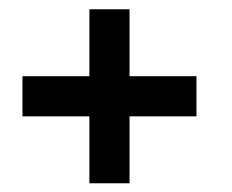

<svg xmlns="http://www.w3.org/2000/svg" viewBox="-20 -491 511 422"><path d="M176.5 -470.6H205.9V-441.2H176.5ZM205.9 -470.6H235.3V-441.2H205.9ZM235.3 -470.6H264.7V-441.2H235.3ZM235.3 -441.2H264.7V-411.8H235.3ZM235.3 -411.8H264.7V-382.4H235.3ZM235.3 -382.4H264.7V-352.9H235.3ZM235.3 -352.9H264.7V-323.5H235.3ZM235.3 -323.5H264.7V-294.1H235.3ZM235.3 -294.1H264.7V-264.7H235.3ZM235.3 -264.7H264.7V-235.3H235.3ZM235.3 -235.3H264.7V-205.9H235.3ZM235.3 -205.9H264.7V-176.5H235.3ZM235.3 -176.5H264.7V-147.1H235.3ZM235.3 -147.1H264.7V-117.6H235.3ZM235.3 -117.6H264.7V-88.2H235.3ZM205.9 -117.6H235.3V-88.2H205.9ZM176.5 -117.6H205.9V-88.2H176.5ZM176.5 -147.1H205.9V-117.6H176.5ZM176.5 -176.5H205.9V-147.1H176.5ZM176.5 -205.9H205.9V-176.5H176.5ZM176.5 -235.3H205.9V-205.9H176.5ZM176.5 -264.7H205.9V-235.3H176.5ZM176.5 -294.1H205.9V-264.7H176.5ZM176.5 -323.5H205.9V-294.1H176.5ZM176.5 -352.9H205.9V-323.5H176.5ZM176.5 -382.4H205.9V-352.9H176.5ZM176.5 -411.8H205.9V-382.4H176.5ZM176.5 -441.2H205.9V-411.8H176.5ZM205.9 -441.2H235.3V-411.8H205.9ZM205.9 -411.8H235.3V-382.4H205.9ZM205.9 -382.4H235.3V-352.9H205.9ZM205.9 -352.9H235.3V-323.5H205.9ZM205.9 -323.5H235.3V-294.1H205.9ZM205.9 -294.1H235.3V-264.7H205.9ZM205.9 -264.7H235.3V-235.3H205.9ZM205.9 -235.3H235.3V-205.9H205.9ZM205.9 -205.9H235.3V-176.5H205.9ZM205.9 -176.5H235.3V-147.1H205.9ZM205.9 -147.1H235.3V-117.6H205.9ZM29.4 -323.5H58.8V-294.1H29.4ZM58.8 -323.5H88.2V-294.1H58.8ZM88.2 -323.5H117.6V-294.1H88.2ZM117.6 -323.5H147.1V-294.1H117.6ZM147.1 -323.5H176.5V-294.1H147.1ZM264.7 -323.5H294.1V-294.1H264.7ZM294.1 -323.5H323.5V-294.1H294.1ZM323.5 -323.5H352.9V-294.1H323.5ZM352.9 -323.5H382.4V-294.1H352.9ZM382.4 -323.5H411.8V-294.1H382.4ZM382.4 -294.1H411.8V-264.7H382.4ZM382.4 -264.7H411.8V-235.3H382.4ZM352.9 -264.7H382.4V-235.3H352.9ZM323.5 -264.7H352.9V-235.3H323.5ZM294.1 -264.7H323.5V-235.3H294.1ZM264.7 -264.7H294.1V-235.3H264.7ZM147.1 -264.7H176.5V-235.3H147.1ZM117.6 -264.7H147.1V-235.3H117.6ZM88.2 -264.7H117.6V-235.3H88.2ZM58.8 -264.7H88.2V-235.3H58.8ZM29.4 -264.7H58.8V-235.3H29.4ZM29.4 -294.1H58.8V-264.7H29.4ZM58.8 -294.1H88.2V-264.7H58.8ZM88.2 -294.1H117.6V-264.7H88.2ZM117.6 -294.1H147.1V-264.7H117.6ZM147.1 -294.1H176.5V-264.7H147.1ZM323.5 -294.1H352.9V-264.7H323.5ZM352.9 -294.1H382.4V-264.7H352.9ZM294.1 -294.1H323.5V-264.7H294.1ZM264.7 -294.1H294.1V-264.7H264.7Z"/></svg>

Font: Jersey 20
Style: Regular
Weight: 400
Designer: Sarah Cadigan-Fried
Version: Version 1.000; ttfautohint (v1.8.4.7-5d5b)